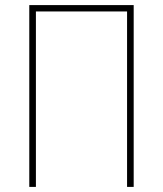

<svg xmlns="http://www.w3.org/2000/svg" viewBox="-20 -734 640 754"><path d="M95 -714H505V0H479V-689H121V0H95Z"/></svg>

Font: Noto Sans Mono UI Thin
Style: Regular
Weight: 250
Monospace: yes
Designer: Monotype Design team
Foundry: Monotype Imaging Inc.
Version: Version 1.000